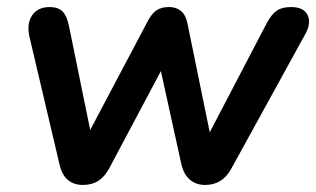

<svg xmlns="http://www.w3.org/2000/svg" viewBox="-20 -517 897 545"><path d="M215 8Q190 8 173 -6Q156 -20 149 -50L64 -411Q55 -449 71 -473Q87 -497 121 -497Q145 -497 157.5 -484.5Q170 -472 176 -442L243 -114H218L401 -460Q412 -480 425.5 -488.5Q439 -497 460 -497Q480 -497 493.5 -486Q507 -475 512 -451L581 -114H561L737 -451Q751 -477 766 -487Q781 -497 806 -497Q842 -497 853 -474.5Q864 -452 847 -421L637 -39Q624 -15 605.5 -3.5Q587 8 562 8Q537 8 519.5 -6.5Q502 -21 495 -50L420 -391H477L291 -41Q278 -16 259.5 -4Q241 8 215 8Z"/></svg>

Font: Nunito Variable Extra Light
Style: Italic
Weight: 200
Italic angle: -9°
Designer: Vernon Adams
Foundry: Vernon Adams
Version: Version 3.602